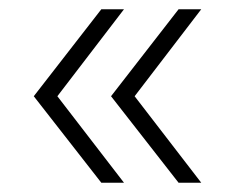

<svg xmlns="http://www.w3.org/2000/svg" viewBox="-20 -469 495 415"><path d="M199 -74 53 -261 199 -449H248L104 -261L248 -74ZM366 -74 220 -261 366 -449H415L271 -261L415 -74Z"/></svg>

Font: Montserrat Z Light
Style: Regular
Weight: 300
Designer: Julieta Ulanovsky
Foundry: Julieta Ulanovsky
Version: Version 8.000